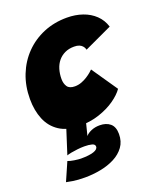

<svg xmlns="http://www.w3.org/2000/svg" viewBox="-149 -641 836 1002"><g transform="rotate(-20 269.0 -140.0)"><path d="M148.5 268.5Q109 268.5 81.2 264Q53.5 259.5 46 257.5L90.5 156Q101 161 125.2 164.8Q149.5 168.5 162 168.5Q208 168.5 232.8 160.2Q257.5 152 257.5 136Q257.5 123.5 240.8 119Q224 114.5 199.5 114.5Q180.5 114.5 161 116.8Q141.5 119 125.8 122Q110 125 100.5 128.5L146 -13.5L256 -19.5L233.5 69.5Q244 56.5 265 47.5Q286 38.5 312 38.5Q348 38.5 370 57Q392 75.5 392 115.5Q392 157 370.8 186.2Q349.5 215.5 314 233.8Q278.5 252 235.5 260.2Q192.5 268.5 148.5 268.5ZM468 -107.5Q449 -80 412 -54Q375 -28 324.2 -11Q273.5 6 212.5 6Q145 6 101.8 -22.5Q58.5 -51 38 -100.8Q17.5 -150.5 17.5 -214Q17.5 -286.5 41.8 -347.5Q66 -408.5 110 -453.5Q154 -498.5 213.2 -523.2Q272.5 -548 343 -548Q390 -548 429.8 -534.2Q469.5 -520.5 497.8 -493.5Q526 -466.5 538 -427.5L383.5 -355.5Q383 -358.5 380.5 -364.5Q378 -370.5 372 -377.2Q366 -384 355.2 -388.5Q344.5 -393 327 -393Q298 -393 275.8 -382.5Q253.5 -372 238.2 -353.5Q223 -335 215.5 -310Q208 -285 208 -256.5Q208 -231 219.5 -213.8Q231 -196.5 261.5 -196.5Q280.5 -196.5 298.5 -203.2Q316.5 -210 331.2 -219.5Q346 -229 356.2 -237.8Q366.5 -246.5 370 -250.5Z"/></g></svg>

Font: Grandstander Thin Black
Style: Italic
Weight: 900
Italic angle: -15°
Version: Version 1.200